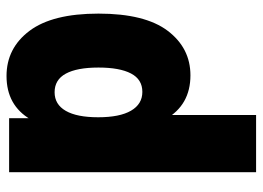

<svg xmlns="http://www.w3.org/2000/svg" viewBox="-126 -458 790 577"><g transform="rotate(-90 268.5 -170.0)"><path d="M39.1 205.1V-537.1H201.2V-478.5H221.7L201.2 -420.9V-104.5L236.3 -46.9H210.9V205.1ZM330.1 7.8Q240.7 7.8 198 -67.4Q155.3 -142.6 155.3 -271.5Q155.3 -399.9 197.5 -472.4Q239.7 -544.9 328.1 -544.9Q411.6 -544.9 463.6 -476.1Q515.6 -407.2 515.6 -268.6Q515.6 -128.9 463.9 -60.5Q412.1 7.8 330.1 7.8ZM280.3 -136.7Q317.9 -136.7 335.7 -170.9Q353.5 -205.1 353.5 -268.6Q353.5 -333 335.2 -366.7Q316.9 -400.4 279.3 -400.4Q242.7 -400.4 223.4 -366.9Q204.1 -333.5 204.1 -269.5Q204.1 -204.6 223.9 -170.7Q243.7 -136.7 280.3 -136.7Z"/></g></svg>

Font: Reddit Sans Condensed Black
Style: Regular
Weight: 900
Designer: Stephen Hutchings
Foundry: Reddit
Version: Version 1.014